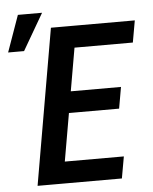

<svg xmlns="http://www.w3.org/2000/svg" viewBox="-74 -828 695 873"><g transform="rotate(-5 274.0 -391.0)"><path d="M464.4 -99.1 446.8 0H147L164.1 -99.1ZM301.3 -710.9 177.7 0H62L185.1 -710.9ZM479 -415 461.9 -317.4H202.1L218.8 -415ZM567.9 -710.9 550.3 -611.3H252.4L270 -710.9ZM-18.6 -615.7 40.5 -782.2H150.9L54.2 -615.7Z"/></g></svg>

Font: Roboto Condensed Medium
Style: Italic
Weight: 500
Italic angle: -12°
Designer: Christian Robertson
Foundry: Google
Version: Version 3.0; 2020